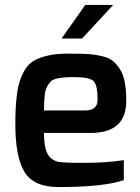

<svg xmlns="http://www.w3.org/2000/svg" viewBox="-20 -752 565 777"><path d="M66 -440Q78 -470 95 -488.5Q112 -507 140 -517Q188 -535 251 -535Q314 -535 340.5 -533Q367 -531 394 -524.5Q421 -518 437 -505Q453 -492 466 -471Q491 -433 491 -344Q491 -214 347 -214H158Q158 -137 184 -114Q198 -101 216.5 -97Q235 -93 323 -93Q411 -93 481 -104V-23Q399 5 217 5Q117 5 79.5 -55.5Q42 -116 42 -250.5Q42 -385 66 -440ZM324 -305Q375 -305 375 -348Q375 -408 358.5 -424Q342 -440 280 -440Q201 -440 185 -422Q164 -399 161 -368.5Q158 -338 158 -305ZM229 -596 325 -732H438L312 -596Z"/></svg>

Font: Exo
Style: DemiBold
Weight: 600
Designer: Natanael Gama
Version: Version 1.00